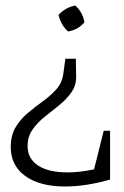

<svg xmlns="http://www.w3.org/2000/svg" viewBox="-20 -503 451 696"><path d="M227 -389Q202 -410 192 -449Q217 -476 253 -483Q281 -457 286 -422Q263 -395 227 -389ZM216 173Q124 173 71.5 135Q19 97 19 30Q19 -12 36.5 -41.5Q54 -71 81 -93.5Q108 -116 135.5 -136Q163 -156 183.5 -178.5Q204 -201 209 -232L217 -290H255L256 -227Q257 -194 239 -168.5Q221 -143 195 -122Q169 -101 142.5 -80Q116 -59 98 -33.5Q80 -8 80 26Q80 72 118 97Q156 122 225 122Q268 122 321 111L356 -29H379V148Q337 160 296 166.5Q255 173 216 173Z"/></svg>

Font: Piazzolla SC Light
Style: Regular
Weight: 300
Designer: Juan Pablo del Peral
Foundry: Huerta Tipografica
Version: Version 1.330